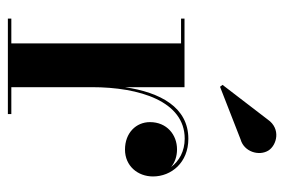

<svg xmlns="http://www.w3.org/2000/svg" viewBox="-140 -600 739 500"><g transform="rotate(90 230.0 -349.5)"><path d="M342.5 -606C375 -615 386.5 -654 371.5 -678.5C357.5 -700.5 315 -711.5 291 -677L200.5 -559L205.5 -552.5ZM28 -9V0H276.5V-9H206.5V-218.5C206.5 -343.5 243.5 -460.5 340.5 -460.5C373.5 -460.5 399 -446 414.5 -425C402.5 -435 386.5 -440.5 368.5 -440.5C330.5 -440.5 297.5 -414 297.5 -370C297.5 -334 325.5 -305 369 -305C411.5 -305 439 -338 439 -378C439 -425.5 403 -470 341 -470C259 -470 220 -397 206.5 -304.5V-460H28V-451H92.5V-9Z"/></g></svg>

Font: Bodoni* 24pt Medium
Style: Regular
Weight: 500
Version: Version 2.3